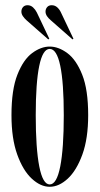

<svg xmlns="http://www.w3.org/2000/svg" viewBox="-20 -705 382 736"><path d="M170.5 11Q135.5 11 101.8 -20.2Q68 -51.5 46 -112.8Q24 -174 24 -263.5Q24 -361.5 46.8 -419Q69.5 -476.5 103.2 -501.5Q137 -526.5 170.5 -526.5Q204 -526.5 238 -501.5Q272 -476.5 295 -419Q318 -361.5 318 -263.5Q318 -174 295.8 -112.8Q273.5 -51.5 239.8 -20.2Q206 11 170.5 11ZM170.5 2Q197.5 2 211 -67.2Q224.5 -136.5 224.5 -263.5Q224.5 -388 211 -452.8Q197.5 -517.5 170.5 -517.5Q144 -517.5 130.5 -452.8Q117 -388 117 -263.5Q117 -136.5 130.5 -67.2Q144 2 170.5 2ZM258 -554 175 -627Q166 -634.5 160.2 -643Q154.5 -651.5 154.5 -660.5Q154.5 -670.5 160.8 -677.8Q167 -685 178 -685Q190.5 -685 199.5 -676.8Q208.5 -668.5 213.5 -657.5L261.5 -556.5ZM165 -554 82 -627Q73.5 -634.5 67.8 -643Q62 -651.5 62 -660.5Q62 -670.5 68.2 -677.8Q74.5 -685 85.5 -685Q97.5 -685 106.5 -676.8Q115.5 -668.5 121 -657.5L169 -556.5Z"/></svg>

Font: Imbue 100pt Medium
Style: Regular
Weight: 500
Designer: Tyler Finck
Foundry: Etcetera Type Company
Version: Version 1.102; ttfautohint (v1.8.3)